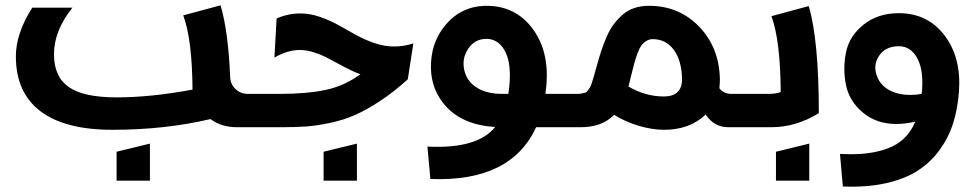

<svg xmlns="http://www.w3.org/2000/svg" viewBox="-20 -481 3679 726"><path d="M102.1 -452.1H253.9Q184.1 -364.7 184.1 -275.9Q184.1 -190.9 240 -151.9Q295.9 -112.8 421.9 -112.8Q549.3 -112.8 708 -142.1Q706.5 -333.5 672.9 -422.9L814 -460.9Q842.8 -363.8 850.1 -193.8Q850.1 -164.6 869.4 -145.3Q888.7 -126 918 -126H1017.1V0H876Q817.4 0 775.9 -30.8Q604 9.8 404.8 9.8Q225.6 9.8 132.8 -60.5Q40 -130.9 40 -268.1Q40 -355 102.1 -452.1ZM420.9 202.1V92.8L546.9 62V202.1Z M929.7 -126H1038.6Q1139.6 -126 1210.7 -140.9Q1281.7 -155.8 1342.8 -200.2Q1314.9 -210.4 1281 -228.3Q1247.1 -246.1 1223.6 -259Q1200.2 -272 1170.4 -282Q1140.6 -292 1113.8 -292Q1067.4 -292 1017.6 -263.2L1025.9 -411.1Q1069.3 -430.2 1115.7 -430.2Q1151.9 -430.2 1189.5 -417.2Q1227.1 -404.3 1259.8 -386Q1292.5 -367.7 1325.2 -349.4Q1357.9 -331.1 1395.8 -318.1Q1433.6 -305.2 1469.7 -305.2Q1508.3 -305.2 1543 -316.9L1522 -181.2Q1469.2 -133.3 1417.2 -99.1Q1365.2 -64.9 1321.8 -45.9Q1278.3 -26.9 1228.5 -16.4Q1178.7 -5.9 1140.1 -2.9Q1101.6 0 1049.8 0H929.7ZM1203.6 202.1V92.8L1329.6 62V202.1Z M1607.4 195.8 1596.2 73.2Q1784.7 83 1852.5 -1Q1720.7 -8.3 1655.3 -91.8Q1604.5 -156.7 1609.9 -245.6Q1614.7 -327.6 1665 -387.2Q1722.7 -455.6 1811.5 -459Q1815.4 -459 1819.3 -459Q1928.2 -459 1992.2 -374.8Q2056.2 -290.5 2046.4 -162.1Q2044.4 -138.7 2042.5 -126H2147.5V0H2007.3Q1911.6 208 1607.4 195.8ZM1819.3 -334Q1774.4 -334 1749.5 -295.4Q1725.6 -258.8 1735.8 -214.8Q1747.6 -164.6 1798.8 -141.1Q1832 -126 1877.4 -126H1902.3Q1906.2 -156.7 1907.2 -171.9Q1912.1 -248.5 1887.5 -291.3Q1862.8 -334 1819.3 -334Z M2491.2 9.8Q2445.3 9.8 2394.3 -5.6Q2343.3 -21 2302.2 -46.9Q2256.8 0 2176.3 0H2085.4V-126H2160.2Q2170.9 -126 2178 -127.2Q2185.1 -128.4 2191.2 -129.9Q2197.3 -131.3 2201.9 -137.7Q2206.5 -144 2210.2 -149.4Q2213.9 -154.8 2218.3 -168.9Q2222.7 -183.1 2226.1 -194.8Q2229.5 -206.5 2236.3 -231Q2245.6 -264.6 2253.7 -289.1Q2261.7 -313.5 2273.9 -341.8Q2286.1 -370.1 2300.8 -389.4Q2315.4 -408.7 2334.5 -425.5Q2353.5 -442.4 2378.7 -450.7Q2403.8 -459 2434.1 -459Q2547.9 -459 2623.8 -380.1Q2699.7 -301.3 2702.1 -181.2Q2702.1 -169.4 2700.2 -147Q2716.8 -126 2746.1 -126H2859.4V0H2733.4Q2680.2 0 2648.4 -47.9Q2587.9 9.8 2491.2 9.8ZM2490.2 -116.2Q2557.6 -116.2 2559.1 -180.2Q2557.6 -252.9 2527.6 -293Q2497.6 -333 2448.2 -333Q2434.6 -333 2423.6 -325.9Q2412.6 -318.8 2405 -308.6Q2397.5 -298.3 2390.1 -278.1Q2382.8 -257.8 2378.2 -241Q2373.5 -224.1 2366.2 -193.8Q2360.8 -169.9 2356.4 -153.8Q2420.9 -116.2 2490.2 -116.2Z M2796.9 -126H2886.2Q2913.6 -126 2932.1 -132.8Q2930.7 -329.1 2897 -419.9L3038.1 -458Q3076.2 -328.6 3076.2 -53.2Q2990.2 0 2897 0H2796.9ZM2914.1 202.1V92.8L3040 62V202.1Z M3167 224.1 3156.2 101.1Q3238.8 105.5 3296.9 92Q3355 78.6 3388.7 50.8Q3422.4 22.9 3440.9 -21Q3402.3 -12.2 3369.1 -12.2Q3294.4 -12.2 3242.7 -55.4Q3190.9 -98.6 3178.7 -160.2Q3166.5 -221.7 3179 -283.2Q3191.4 -344.7 3245.4 -387.9Q3299.3 -431.2 3378.9 -431.2Q3487.8 -431.2 3551.8 -346.7Q3615.7 -262.2 3606 -133.8Q3601.1 -68.8 3584 -14.9Q3566.9 39.1 3533 85.9Q3499 132.8 3450.2 164.3Q3401.4 195.8 3329.3 211.9Q3257.3 228 3167 224.1ZM3378.9 -306.2Q3326.7 -306.2 3302.7 -268.1Q3281.2 -234.9 3295.4 -194.8Q3310.1 -152.3 3357.4 -133.3Q3385.7 -122.1 3421.9 -122.1Q3444.8 -122.1 3464.8 -126Q3466.8 -137.7 3466.8 -144Q3471.7 -220.7 3447 -263.4Q3422.4 -306.2 3378.9 -306.2Z"/></svg>

Font: LT Superior
Style: Bold
Weight: 400
Designer: Daniel Lyons
Foundry: LyonsType
Version: Version 1.000